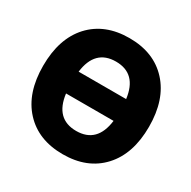

<svg xmlns="http://www.w3.org/2000/svg" viewBox="-166 -905 1077 1080"><g transform="rotate(30 372.5 -365.0)"><path d="M220.7 -435.5H529.3Q509.8 -589.8 375 -589.8Q240.2 -589.8 220.7 -435.5ZM220.7 -293.9Q240.2 -139.6 375 -139.6Q509.8 -139.6 529.3 -293.9ZM123 -641.6Q215.8 -742.2 375 -742.2Q534.2 -742.2 626.5 -641.6Q718.8 -541 718.8 -364.7Q718.8 -188.5 626.5 -88.4Q534.2 11.7 375 11.7Q215.8 11.7 123.5 -88.4Q31.2 -188.5 31.2 -364.7Q31.2 -541 123 -641.6Z"/></g></svg>

Font: Gen Shin Gothic Heavy
Style: Bold
Weight: 900
Designer: [Source Han Sans]
Ryoko NISHIZUKA  (kana & ideographs); Paul D. Hunt (Latin, Greek & Cyrillic); Wenlong ZHANG  (bopomofo
Version: Version 1.002.20150607